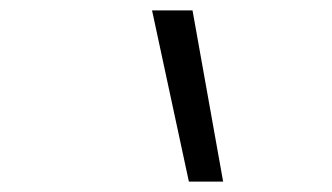

<svg xmlns="http://www.w3.org/2000/svg" viewBox="-20 -792 640 370"><path d="M410 -442H344L273 -772H351Z"/></svg>

Font: Iosevka Light Extended Oblique
Style: Regular
Weight: 300
Width: 7
Italic angle: -9°
Monospace: yes
Designer: Belleve Invis
Foundry: Belleve Invis
Version: Version 32.5.0; ttfautohint (v1.8.4)